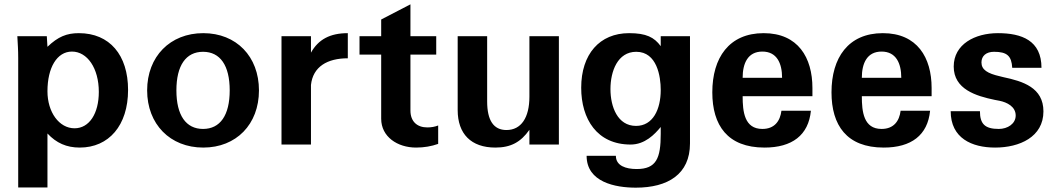

<svg xmlns="http://www.w3.org/2000/svg" viewBox="-20 -667 4879 886"><path d="M199 -246C199 -355 243 -429 312 -429C383 -429 436 -352 436 -243C436 -143 392 -75 324 -75C253 -75 199 -149 199 -246ZM199 -51C240 -7 287 14 348 14C482 14 571 -88 571 -252C571 -413 486 -514 344 -514C288 -514 248 -498 199 -451C198 -469 197 -484 196 -500H60C62 -462 64 -438 64 -399V198H199Z M659 -250C659 -94 765 14 918 14C1070 14 1175 -93 1175 -250C1175 -406 1071 -514 918 -514C765 -514 659 -406 659 -250ZM794 -250C794 -365 838 -428 917 -428C996 -428 1040 -365 1040 -250C1040 -135 996 -72 917 -72C838 -72 794 -135 794 -250Z M1415 -275C1424 -359 1490 -398 1585 -398V-514C1503 -514 1449 -485 1415 -424V-500H1279V0H1415Z M1739 -415V-119C1739 -36 1814 14 1900 14C1937 14 1971 8 2002 -3V-88C1987 -82 1970 -79 1952 -79C1904 -79 1874 -107 1874 -157V-415H1993V-500H1874V-647L1739 -577V-500H1639V-415Z M2559 -500H2423V-221C2423 -124 2385 -67 2317 -67C2258 -67 2228 -111 2228 -199V-500H2092V-159C2092 -49 2154 14 2266 14C2337 14 2383 -11 2423 -68V0H2559Z M2915 -86C2830 -86 2797 -174 2797 -256C2797 -338 2830 -428 2916 -428C3012 -428 3029 -314 3029 -252C3029 -162 2993 -86 2915 -86ZM2662 -262C2662 -118 2735 0 2890 0C2956 0 3001 -47 3029 -81V-49C3029 63 3009 113 2918 113C2868 113 2822 98 2822 52H2687C2687 174 2820 199 2914 199C3062 199 3164 137 3164 -5V-500H3029V-454C2999 -495 2962 -514 2883 -514C2747 -514 2662 -417 2662 -262Z M3267 -241C3267 -89 3337 14 3508 14C3635 14 3711 -43 3722 -156H3586C3580 -108 3554 -72 3498 -72C3415 -72 3407 -152 3407 -223H3729V-261C3729 -401 3663 -514 3504 -514C3344 -514 3267 -400 3267 -241ZM3407 -308C3407 -375 3431 -429 3498 -429C3565 -429 3589 -375 3589 -308Z M3817 -241C3817 -89 3887 14 4058 14C4185 14 4261 -43 4272 -156H4136C4130 -108 4104 -72 4048 -72C3965 -72 3957 -152 3957 -223H4279V-261C4279 -401 4213 -514 4054 -514C3894 -514 3817 -400 3817 -241ZM3957 -308C3957 -375 3981 -429 4048 -429C4115 -429 4139 -375 4139 -308Z M4367 -154C4367 -29 4465 14 4572 14C4685 14 4795 -35 4795 -153C4795 -263 4700 -292 4610 -311L4594 -315C4537 -328 4509 -345 4509 -379C4509 -409 4531 -428 4567 -428C4627 -428 4648 -409 4651 -354H4786C4786 -480 4695 -514 4585 -514C4479 -514 4381 -463 4381 -360C4381 -255 4484 -224 4571 -206L4592 -202C4627 -195 4667 -175 4667 -134C4667 -96 4630 -72 4589 -72C4525 -72 4502 -95 4502 -154Z"/></svg>

Font: Perun
Style: Bold
Weight: 700
Foundry: Copyright (c) Stefan Peev, Context Ltd, 2016
Version: Version 1.089